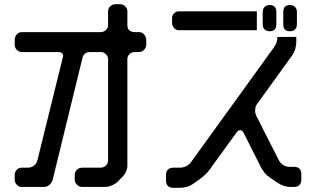

<svg xmlns="http://www.w3.org/2000/svg" viewBox="-20 -787 1496 915"><path d="M281 -520 158 -22Q155 -8 142 2Q129 12 114 12H84Q70 12 60 22Q50 32 50 47V69Q50 83 60 93.5Q70 104 84 104H188Q218 104 231 70L373 -511Q380 -539 410 -539H460Q474 -539 484.5 -529Q495 -519 495 -505V-23Q495 -8 484.5 2Q474 12 460 12H372Q357 12 346.5 22Q336 32 336 47V69Q336 83 347 93.5Q358 104 372 104H480Q497 104 517.5 94.5Q538 85 551 68L562 57Q589 30 587 -3V-505Q587 -519 597 -529Q607 -539 624 -539H643Q656 -539 666.5 -549.5Q677 -560 677 -574V-597Q677 -612 666.5 -623Q656 -634 643 -634H624Q587 -634 587 -668V-733Q587 -747 576.5 -757Q566 -767 552 -767H530Q516 -767 505.5 -757Q495 -747 495 -733V-668Q495 -653 484.5 -643.5Q474 -634 460 -634H84Q70 -634 60 -623Q50 -612 50 -597V-574Q50 -560 60 -549.5Q70 -539 84 -539H256Q281 -539 281 -520Z M1204 -643V-733H832Q819 -733 809.5 -723.5Q800 -714 800 -700V-677Q800 -664 809.5 -653.5Q819 -643 832 -643ZM1302 -611Q1302 -584 1286 -562L893 -18Q882 -2 867.5 5Q853 12 837 12H806Q790 12 780.5 21Q771 30 771 48V71Q771 108 806 108H837Q853 108 869.5 103.5Q886 99 902 88L929 69Q961 46 980 20L1106 -154Q1116 -167 1125 -167Q1135 -167 1143 -150L1222 7Q1230 23 1241 36.5Q1252 50 1267 60L1301 83Q1333 104 1365 104H1381Q1397 104 1406.5 95Q1416 86 1416 67V44Q1416 8 1381 8H1360Q1344 8 1330.5 0Q1317 -8 1308 -25L1203 -232Q1196 -245 1196 -259Q1196 -260 1196 -263Q1196 -266 1197 -271Q1197 -281 1207 -294L1371 -521Q1382 -537 1387 -553.5Q1392 -570 1392 -587V-612Q1389 -611 1384 -611ZM1362 -638Q1377 -638 1386 -647Q1395 -656 1395 -671V-730Q1395 -745 1386 -754Q1377 -763 1362 -763Q1330 -763 1330 -730V-671Q1330 -638 1362 -638ZM1265 -638Q1297 -638 1297 -671V-730Q1297 -763 1265 -763Q1250 -763 1241 -754Q1232 -745 1232 -730V-671Q1232 -656 1241 -647Q1250 -638 1265 -638Z"/></svg>

Font: WDXL Lubrifont SC
Style: Regular
Weight: 400
Designer: [WDXL Lubrifont] Copyright 2020-2022 (c) NightFurySL2001, Skr-ZERO; [ZCOOL QingKe HuangYou] Copyright 2018-2022 (c) The 
Version: Version 2.001;hotconv 1.1.1;makeotfexe 2.6.0